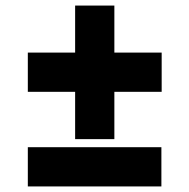

<svg xmlns="http://www.w3.org/2000/svg" viewBox="-20 -630 680 690"><path d="M250 -130V-300H80V-441H250V-610H391V-441H561V-300H391V-130ZM80 40V-101H560V40Z"/></svg>

Font: Goldman
Style: Bold
Weight: 700
Designer: Jaikishan Patel
Version: Version 1.000; ttfautohint (v1.8.3)